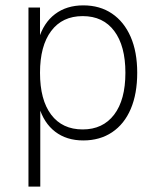

<svg xmlns="http://www.w3.org/2000/svg" viewBox="-20 -515 589 715"><path d="M86 180V-487H129V-369H124Q142 -430 185 -462.5Q228 -495 290 -495Q352 -495 397 -464.5Q442 -434 466.5 -378Q491 -322 491 -244Q491 -166 467 -109.5Q443 -53 397.5 -22.5Q352 8 290 8Q228 8 185.5 -24.5Q143 -57 125 -118H130V180ZM288 -33Q363 -33 405 -88Q447 -143 447 -244Q447 -344 405.5 -399.5Q364 -455 288 -455Q212 -455 170.5 -399.5Q129 -344 129 -244Q129 -143 170.5 -88Q212 -33 288 -33Z"/></svg>

Font: Nunito Sans 10pt SemiCondensed ExtraLight
Style: Regular
Weight: 250
Width: 4
Designer: Vernon Adams
Foundry: Vernon Adams
Version: Version 3.101;gftools[0.9.27]